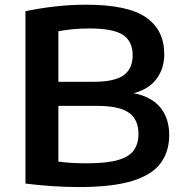

<svg xmlns="http://www.w3.org/2000/svg" viewBox="-20 -768 758 796"><path d="M306 7.5Q256 7.5 198.2 3.8Q140.5 0 85.5 -7V-721.5Q141.5 -733.5 206.2 -741Q271 -748.5 337 -748.5Q509.5 -748.5 585.2 -696Q661 -643.5 661 -543.5Q661 -483.5 628.5 -440.5Q596 -397.5 534 -381.5Q605.5 -368.5 643.5 -323.8Q681.5 -279 681.5 -208Q681.5 -140 646.2 -91.8Q611 -43.5 528.8 -18Q446.5 7.5 306 7.5ZM351.5 -650Q312 -650 280.8 -646.8Q249.5 -643.5 222 -638.5V-429H370.5Q454 -429 492 -455.8Q530 -482.5 530 -538.5Q530 -597 489.5 -623.5Q449 -650 351.5 -650ZM341 -91Q424 -91 470.2 -104.8Q516.5 -118.5 535.2 -145.5Q554 -172.5 554 -212.5Q554 -273 514 -301Q474 -329 384.5 -329H222V-98Q252 -94 279.8 -92.5Q307.5 -91 341 -91Z"/></svg>

Font: Encode Sans Expanded SemiBold
Style: Regular
Weight: 600
Width: 7
Designer: Multiple Designers
Foundry: Impallari Type
Version: Version 3.000; ttfautohint (v1.8.3) -l 8 -r 50 -G 200 -x 14 